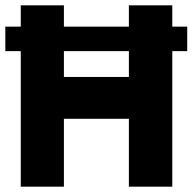

<svg xmlns="http://www.w3.org/2000/svg" viewBox="-27 -701 723 721"><path d="M457 0V-681H620V0ZM51 0V-681H213V0ZM156 -255V-412H513V-255ZM676 -509H-7V-601H676Z"/></svg>

Font: Gabarito ExtraBold
Style: Regular
Weight: 800
Designer: Leandro Assis / Alvaro Franca / Felipe Casaprima
Foundry: Naipe Foundry
Version: Version 1.000